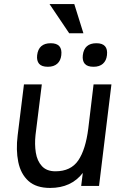

<svg xmlns="http://www.w3.org/2000/svg" viewBox="-20 -916 600 946"><path d="M346 -896 391 -752H321L224 -896ZM163 -644Q170 -703 230 -703Q289 -703 282 -644Q279 -617 262 -602Q245 -587 216 -587Q185 -587 172.5 -602Q160 -617 163 -644ZM388 -644Q395 -703 455 -703Q514 -703 507 -644Q504 -617 487 -602Q470 -587 441 -587Q410 -587 397.5 -602Q385 -617 388 -644ZM155 -251Q150 -205 156.5 -164Q163 -123 186.5 -97.5Q210 -72 253 -72Q329 -72 365.5 -125.5Q402 -179 415 -283L441 -500H529L468 0H380L388 -64Q331 10 227 10Q158 10 120 -24.5Q82 -59 70 -118Q58 -177 67 -249L98 -500H186Z"/></svg>

Font: Haskoy Medium
Style: Italic
Weight: 500
Designer: Ertekin Erdin
Foundry: Ertekin Erdin
Version: Version 2.000; ttfautohint (v1.8.4.7-5d5b)